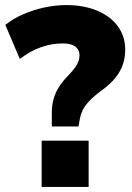

<svg xmlns="http://www.w3.org/2000/svg" viewBox="-20 -736 518 756"><path d="M184 -238V-292Q184 -320 190.5 -344.5Q197 -369 211.5 -392.5Q226 -416 250 -440Q266 -457 275.5 -470Q285 -483 289 -494.5Q293 -506 293 -518Q293 -533 285.5 -543.5Q278 -554 263.5 -559.5Q249 -565 227 -565Q183 -565 141 -550Q99 -535 58 -504L1 -638Q32 -663 71.5 -680Q111 -697 154.5 -706.5Q198 -716 241 -716Q310 -716 362.5 -694Q415 -672 444 -632.5Q473 -593 473 -540Q473 -510 464 -483Q455 -456 435 -430.5Q415 -405 379 -379Q348 -356 330.5 -337Q313 -318 305.5 -302Q298 -286 295 -271L289 -238ZM144 0V-182H329V0Z"/></svg>

Font: Nunito Sans 12pt ExtraLight 12pt Black
Style: Regular
Weight: 900
Version: Version 3.101;gftools[0.9.27]